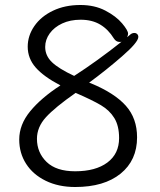

<svg xmlns="http://www.w3.org/2000/svg" viewBox="-20 -717 640 769"><path d="M529 -167Q529 -75 463 -21.5Q397 32 281 32Q214 32 163 7Q112 -18 84.5 -61Q57 -104 57 -158Q57 -218 101 -271.5Q145 -325 222 -375Q155 -410 123 -446.5Q91 -483 91 -530Q91 -574 117.5 -612.5Q144 -651 192 -674Q240 -697 302 -697Q359 -697 402 -674.5Q445 -652 469 -623.5Q493 -595 493 -582Q493 -576 489 -568L500 -577Q508 -585 518 -585Q525 -585 529.5 -580.5Q534 -576 534 -569Q534 -548 469 -491.5Q404 -435 337 -386L345 -383Q439 -344 484 -293.5Q529 -243 529 -167ZM128 -161Q128 -106 166.5 -68.5Q205 -31 281 -31Q363 -31 410 -66Q457 -101 457 -164Q457 -213 438 -244Q419 -275 384.5 -295.5Q350 -316 283 -345Q200 -287 164 -247.5Q128 -208 128 -161ZM467 -550Q465 -549 459 -549Q445 -549 436 -563Q414 -599 381.5 -618.5Q349 -638 303 -638Q261 -638 229 -623Q197 -608 179 -583Q161 -558 161 -529Q161 -494 188 -468Q215 -442 277 -413Q370 -473 467 -550Z"/></svg>

Font: Iansui
Style: Regular
Weight: 400
Designer: But Ko / Fontworks Inc.
Foundry: zi-hi.com / Fontworks Inc.
Version: Version 1.002